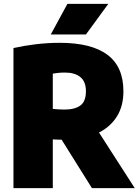

<svg xmlns="http://www.w3.org/2000/svg" viewBox="-20 -971 716 991"><path d="M49.5 0V-723Q102.5 -735 164 -742.5Q225.5 -750 288.5 -750Q451.5 -750 534.2 -688.5Q617 -627 617 -500Q617 -424 583.8 -370.5Q550.5 -317 491 -287L675.5 0H454.5L298 -250Q285.5 -250 274.8 -250.5Q264 -251 252.5 -251.5V0ZM313.5 -405.5Q366 -405.5 394.8 -426.5Q423.5 -447.5 423.5 -500Q423.5 -549.5 395 -573Q366.5 -596.5 315 -596.5Q296 -596.5 280.8 -594.8Q265.5 -593 252.5 -591V-409Q267 -407.5 281.5 -406.5Q296 -405.5 313.5 -405.5ZM242 -793 328 -951H539L423.5 -793Z"/></svg>

Font: Encode Sans SemiCondensed SemiCondensed Black
Style: Regular
Weight: 900
Width: 4
Designer: Multiple Designers
Foundry: Impallari Type
Version: Version 3.000; ttfautohint (v1.8.3) -l 8 -r 50 -G 200 -x 14 